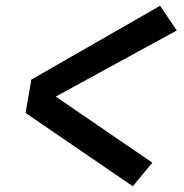

<svg xmlns="http://www.w3.org/2000/svg" viewBox="-20 -675 640 668"><path d="M442 -27 69 -282 89 -398 537 -655 595 -569 174 -339 510 -109Z"/></svg>

Font: Iosevka Extrabold Extended
Style: Italic
Weight: 800
Width: 7
Italic angle: -9°
Monospace: yes
Designer: Belleve Invis
Foundry: Belleve Invis
Version: Version 32.5.0; ttfautohint (v1.8.4)